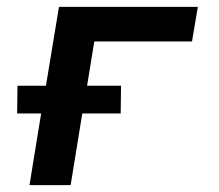

<svg xmlns="http://www.w3.org/2000/svg" viewBox="-20 -540 640 560"><path d="M66 0 100 -209H30L31 -290H114L152 -520H557L540 -419H255L234 -290H333L332 -209H220L186 0Z"/></svg>

Font: Iosevka Aile Oblique
Style: Bold
Weight: 700
Italic angle: -9°
Designer: Belleve Invis
Foundry: Belleve Invis
Version: Version 31.1.0; ttfautohint (v1.8.4)